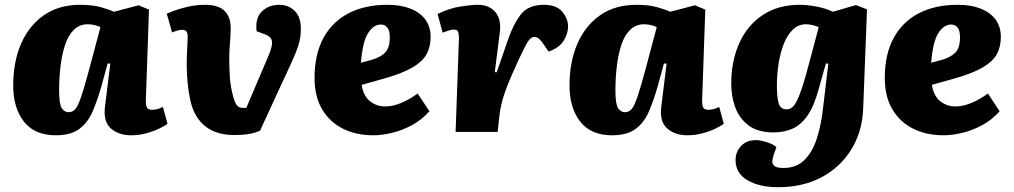

<svg xmlns="http://www.w3.org/2000/svg" viewBox="-20 -549 4218 799"><path d="M587 -135Q586 -115 590.5 -103.5Q595 -92 613 -92Q624 -92 636.5 -95.5Q649 -99 658 -104L677 -34Q664 -24 639.5 -12.5Q615 -1 585.5 6.5Q556 14 526 14Q474 14 441.5 -14.5Q409 -43 417 -106L439 -284L428 -285L402 -190Q386 -134 366.5 -87.5Q347 -41 311.5 -13.5Q276 14 212 14Q124 14 79.5 -43Q35 -100 35 -193Q35 -292 68 -367.5Q101 -443 163 -486Q225 -529 314 -529Q364 -529 400 -519Q436 -509 454 -500L557 -527L600 -509ZM266 -82Q281 -82 292.5 -94Q304 -106 317.5 -145.5Q331 -185 353 -267L398 -436Q391 -440 376.5 -444Q362 -448 345 -448Q311 -448 287.5 -425Q264 -402 251 -363Q238 -324 232 -274.5Q226 -225 226 -173Q226 -116 237 -99Q248 -82 266 -82Z M956 13Q842 13 795 -70Q780 -95 772 -131.5Q764 -168 760.5 -207Q757 -246 757 -279Q757 -313 759 -347Q761 -381 761 -397Q761 -413 755 -419Q749 -425 738 -425Q730 -425 717.5 -421.5Q705 -418 696 -414L674 -492Q705 -506 747.5 -517.5Q790 -529 834 -529Q940 -529 940 -431Q940 -405 937 -370.5Q934 -336 934 -305Q934 -260 937 -222.5Q940 -185 950 -149Q957 -122 965.5 -111Q974 -100 991 -100H1005L1099 -321Q1115 -360 1111.5 -378.5Q1108 -397 1083 -406L1048 -419Q1041 -473 1069.5 -501Q1098 -529 1142 -529Q1180 -529 1206 -504Q1232 -479 1232 -429Q1232 -394 1222.5 -363Q1213 -332 1194 -291L1062 -5Q1037 6 1010.5 9.5Q984 13 956 13Z M1591 -529Q1675 -529 1723.5 -494Q1772 -459 1772 -395Q1772 -355 1755.5 -324Q1739 -293 1695 -267.5Q1651 -242 1571 -220L1485 -196Q1492 -150 1519.5 -128Q1547 -106 1583 -106Q1615 -106 1650.5 -121Q1686 -136 1718 -160L1767 -86Q1735 -50 1694 -28Q1653 -6 1611 4Q1569 14 1534 14Q1462 14 1407 -13.5Q1352 -41 1320.5 -94Q1289 -147 1289 -225Q1289 -323 1326 -391Q1363 -459 1431 -494Q1499 -529 1591 -529ZM1602 -394Q1602 -423 1591.5 -435Q1581 -447 1565 -447Q1535 -447 1512 -411.5Q1489 -376 1482 -288L1527 -300Q1564 -311 1583 -330.5Q1602 -350 1602 -394Z M1890 -391Q1890 -403 1887 -414.5Q1884 -426 1869 -426Q1859 -426 1847 -422Q1835 -418 1822 -413L1801 -491Q1851 -515 1896.5 -522Q1942 -529 1969 -529Q2016 -529 2041.5 -498.5Q2067 -468 2060 -415L2039 -249L2047 -248L2091 -375Q2116 -449 2147.5 -489Q2179 -529 2243 -529Q2296 -529 2320 -500Q2344 -471 2344 -439Q2344 -411 2326.5 -381Q2309 -351 2263 -334L2244 -362Q2232 -380 2223.5 -387.5Q2215 -395 2203 -395Q2192 -395 2182.5 -383.5Q2173 -372 2157 -339.5Q2141 -307 2112 -242Q2092 -196 2081.5 -166Q2071 -136 2066 -113Q2061 -90 2058 -65L2051 0H1876Z M2902 -135Q2901 -115 2905.5 -103.5Q2910 -92 2928 -92Q2939 -92 2951.5 -95.5Q2964 -99 2973 -104L2992 -34Q2979 -24 2954.5 -12.5Q2930 -1 2900.5 6.5Q2871 14 2841 14Q2789 14 2756.5 -14.5Q2724 -43 2732 -106L2754 -284L2743 -285L2717 -190Q2701 -134 2681.5 -87.5Q2662 -41 2626.5 -13.5Q2591 14 2527 14Q2439 14 2394.5 -43Q2350 -100 2350 -193Q2350 -292 2383 -367.5Q2416 -443 2478 -486Q2540 -529 2629 -529Q2679 -529 2715 -519Q2751 -509 2769 -500L2872 -527L2915 -509ZM2581 -82Q2596 -82 2607.5 -94Q2619 -106 2632.5 -145.5Q2646 -185 2668 -267L2713 -436Q2706 -440 2691.5 -444Q2677 -448 2660 -448Q2626 -448 2602.5 -425Q2579 -402 2566 -363Q2553 -324 2547 -274.5Q2541 -225 2541 -173Q2541 -116 2552 -99Q2563 -82 2581 -82Z M3427 -284 3417 -285 3386 -175Q3367 -106 3340 -67.5Q3313 -29 3278 -13.5Q3243 2 3199 2Q3133 2 3094.5 -27.5Q3056 -57 3039.5 -103Q3023 -149 3023 -200Q3023 -295 3056.5 -369.5Q3090 -444 3154 -486.5Q3218 -529 3308 -529Q3337 -529 3376 -522Q3415 -515 3446 -500L3542 -528L3588 -510L3572 -95Q3568 -1 3523 72.5Q3478 146 3400 188Q3322 230 3218 230Q3140 230 3090.5 201Q3041 172 3041 117Q3041 83 3064 58.5Q3087 34 3127 34Q3138 34 3155 38Q3172 42 3188 49Q3204 56 3211 64L3201 91Q3195 108 3194 121Q3193 134 3203 142Q3213 150 3241 150Q3294 150 3327.5 117Q3361 84 3379.5 26.5Q3398 -31 3406 -107ZM3254 -94Q3272 -94 3285.5 -111.5Q3299 -129 3315.5 -177.5Q3332 -226 3356 -319L3387 -436Q3377 -441 3362 -444.5Q3347 -448 3334 -448Q3302 -448 3279 -425.5Q3256 -403 3241.5 -366Q3227 -329 3220 -283.5Q3213 -238 3213 -193Q3213 -143 3220.5 -118.5Q3228 -94 3254 -94Z M3964 -529Q4048 -529 4096.5 -494Q4145 -459 4145 -395Q4145 -355 4128.5 -324Q4112 -293 4068 -267.5Q4024 -242 3944 -220L3858 -196Q3865 -150 3892.5 -128Q3920 -106 3956 -106Q3988 -106 4023.5 -121Q4059 -136 4091 -160L4140 -86Q4108 -50 4067 -28Q4026 -6 3984 4Q3942 14 3907 14Q3835 14 3780 -13.5Q3725 -41 3693.5 -94Q3662 -147 3662 -225Q3662 -323 3699 -391Q3736 -459 3804 -494Q3872 -529 3964 -529ZM3975 -394Q3975 -423 3964.5 -435Q3954 -447 3938 -447Q3908 -447 3885 -411.5Q3862 -376 3855 -288L3900 -300Q3937 -311 3956 -330.5Q3975 -350 3975 -394Z"/></svg>

Font: Literata 12pt ExtraBold
Style: Italic
Weight: 800
Italic angle: -2°
Designer: Latin by Veronika Burian and Jose Scaglione. Greek by Irene Vlachou. Cyrillic by Vera Evstafieva
Foundry: TypeTogether
Version: Version 3.002